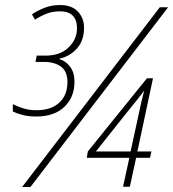

<svg xmlns="http://www.w3.org/2000/svg" viewBox="-20 -743 688 763"><path d="M124 -280Q196 -280 236 -318.5Q276 -357 276 -418Q276 -455 258.5 -478Q241 -501 216 -508V-510Q256 -518 285 -549.5Q314 -581 314 -633Q314 -671 289.5 -697Q265 -723 219 -723Q185 -723 157 -712Q129 -701 107 -686L119 -665Q141 -679 165 -688.5Q189 -698 218 -698Q286 -698 286 -630Q286 -587 252.5 -554.5Q219 -522 161 -522H126L121 -497H155Q197 -497 222.5 -478Q248 -459 248 -417Q248 -365 215.5 -335Q183 -305 125 -305Q97 -305 74 -312Q51 -319 31 -329V-300Q47 -292 70.5 -286Q94 -280 124 -280ZM68 0 615 -714H648L101 0ZM469 -1H496L521 -116H576L582 -141H526L588 -432H564L329 -141L325 -116H494ZM361 -141 493 -307Q511 -329 527 -349Q543 -369 553 -383Q548 -364 541.5 -336.5Q535 -309 530 -284L499 -141Z"/></svg>

Font: Noto Sans UI SemiCondensed Thin
Style: Italic
Weight: 250
Width: 4
Italic angle: -12°
Designer: Monotype Design Team
Foundry: Monotype Imaging Inc.
Version: Version 1.901